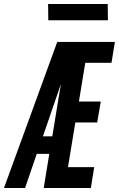

<svg xmlns="http://www.w3.org/2000/svg" viewBox="-52 -946 598 966"><path d="M-32 0 236 -735H526L509 -630H377L345 -435H455L437 -330H327L290 -105H422L405 0H168L196 -172H133L74 0ZM164 -260H211L254 -521Q251 -513 248 -505.5Q245 -498 243 -490ZM191 -844 190 -926H490L491 -844Z"/></svg>

Font: Iosevka Extrabold
Style: Italic
Weight: 800
Italic angle: -9°
Monospace: yes
Designer: Belleve Invis
Foundry: Belleve Invis
Version: Version 32.5.0; ttfautohint (v1.8.4)